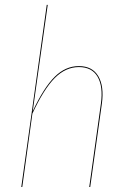

<svg xmlns="http://www.w3.org/2000/svg" viewBox="-20 -750 506 770"><path d="M296.4 -484.9Q350.6 -484.9 374.3 -444.3Q397.9 -403.8 388.7 -335.4L341.8 0H337.9L384.8 -335.4Q394 -402.8 371.6 -441.9Q349.1 -481 296.4 -481Q243.2 -481 199.5 -437Q155.8 -393.1 109.9 -294.4L69.3 0H65.4L167.5 -730.5H171.4L111.3 -304.2Q156.2 -399.4 199.5 -442.1Q242.7 -484.9 296.4 -484.9Z"/></svg>

Font: Fira Sans Compressed Four
Style: Italic
Weight: 100
Width: 3
Italic angle: -8°
Designer: Carrois Corporate & Edenspiekermann AG
Foundry: Carrois Corporate GbR & Edenspiekermann AG
Version: Version 4.203;PS 004.203;hotconv 1.0.88;makeotf.lib2.5.64775